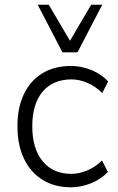

<svg xmlns="http://www.w3.org/2000/svg" viewBox="-20 -787 501 815"><path d="M281 8Q211 8 160 -24Q109 -56 81.5 -114Q54 -172 54 -252Q54 -330 81.5 -387.5Q109 -445 160 -476Q211 -507 281 -507Q326 -507 368.5 -489.5Q411 -472 439 -441L414 -392Q385 -421 350.5 -435.5Q316 -450 284 -450Q205 -450 161 -398Q117 -346 117 -251Q117 -156 161 -102.5Q205 -49 283 -49Q316 -49 350.5 -63.5Q385 -78 413 -106L438 -57Q410 -27 367.5 -9.5Q325 8 281 8ZM245 -565 140 -767H187L277 -614L367 -767H414L309 -565Z"/></svg>

Font: Nunitoga
Style: Light
Weight: 300
Designer: Vernon Adams
Foundry: Vernon Adams
Version: Version 1.0